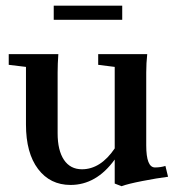

<svg xmlns="http://www.w3.org/2000/svg" viewBox="-20 -639 622 675"><path d="M168.9 -569.3V-619.1H409.7V-569.3ZM228 11.2Q156.2 11.2 113.8 -44.9Q71.3 -101.1 71.3 -201.2V-403.8L10.7 -411.1V-448.7H185.1Q182.6 -414.6 182.6 -383.8V-170.4Q182.6 -110.4 204.8 -77.1Q227.1 -43.9 268.1 -43.9Q333.5 -43.9 383.3 -117.2V-403.8L325.2 -411.1V-448.7H497.6Q494.1 -417 494.1 -383.8V-127.9Q494.1 -50.3 524.9 -50.3Q544.9 -50.3 561.5 -55.7L570.8 -17.6Q532.2 -12.7 481 -2.7Q429.7 7.3 407.2 15.6L383.3 6.3V-78.1Q318.8 11.2 228 11.2Z"/></svg>

Font: Elstob 8pt SemiBold
Style: Regular
Weight: 600
Designer: Peter S. Baker
Version: Version 1.015